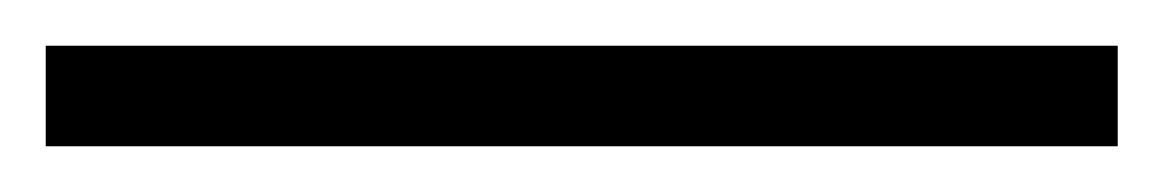

<svg xmlns="http://www.w3.org/2000/svg" viewBox="-25 -824 509 84"><path d="M-5 -760V-804H464V-760Z"/></svg>

Font: Noto Serif Armenian Light
Style: Regular
Weight: 300
Version: Version 2.007